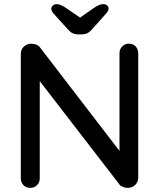

<svg xmlns="http://www.w3.org/2000/svg" viewBox="-20 -912 773 932"><path d="M606 -700Q626 -700 638.5 -686.5Q651 -673 651 -653V-51Q651 -29 636.5 -14.5Q622 0 600 0Q590 0 578.5 -4Q567 -8 561 -15L150 -548L173 -561V-46Q173 -27 160 -13.5Q147 0 127 0Q106 0 93.5 -13.5Q81 -27 81 -46V-649Q81 -672 96 -686Q111 -700 132 -700Q143 -700 155.5 -695.5Q168 -691 174 -682L575 -160L560 -146V-653Q560 -673 573 -686.5Q586 -700 606 -700ZM352 -815 438 -875Q452 -884 462 -888Q472 -892 481 -892Q493 -892 500 -885.5Q507 -879 507 -871Q507 -865 504.5 -859.5Q502 -854 494 -845L427 -770Q416 -757 404 -751Q392 -745 375 -745H361Q344 -745 332 -751Q320 -757 309 -770L241 -845Q234 -854 231.5 -859Q229 -864 229 -870Q229 -878 236.5 -885Q244 -892 255 -892Q272 -892 298 -875L384 -816Z"/></svg>

Font: Quicksand Light SemiBold
Style: Regular
Weight: 600
Version: Version 3.006